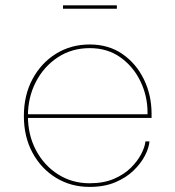

<svg xmlns="http://www.w3.org/2000/svg" viewBox="-20 -708 672 736"><path d="M83 -256V-270H552L545.5 -269Q545.5 -272 545.5 -273.5Q545.5 -275 545.5 -277Q545.5 -340 518.2 -396.5Q491 -453 441.5 -488.2Q392 -523.5 324 -523.5Q255 -523.5 201.5 -488.2Q148 -453 117.5 -394Q87 -335 87 -263.5Q87 -190.5 118 -132Q149 -73.5 202.8 -39.5Q256.5 -5.5 323.5 -5.5Q377 -5.5 416.2 -22.2Q455.5 -39 481.5 -64.8Q507.5 -90.5 521.5 -117.8Q535.5 -145 537.5 -166H553Q551 -141.5 535.8 -111.8Q520.5 -82 492.2 -54.5Q464 -27 421.8 -9.2Q379.5 8.5 323.5 8.5Q252 8.5 195 -26.2Q138 -61 104.8 -122.2Q71.5 -183.5 71.5 -263.5Q71.5 -343.5 104.8 -405.2Q138 -467 195 -502.2Q252 -537.5 324 -537.5Q396.5 -537.5 449.5 -500.8Q502.5 -464 531.8 -403.5Q561 -343 561 -272Q561 -268.5 561 -264Q561 -259.5 561 -256ZM221.5 -674.5V-687.5H428V-674.5Z"/></svg>

Font: Epilogue Thin
Style: Regular
Weight: 250
Designer: Tyler Finck
Foundry: Etcetera Type Co
Version: Version 2.111